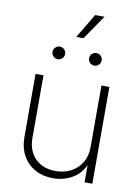

<svg xmlns="http://www.w3.org/2000/svg" viewBox="-98 -961 750 1034"><g transform="rotate(10 277.5 -444.5)"><path d="M265.1 7.8Q210.4 7.8 167.5 -15.4Q124.5 -38.6 100.1 -82Q75.7 -125.5 75.7 -185.5V-529.3H119.1V-187.5Q119.1 -116.2 161.1 -74.5Q203.1 -32.7 272 -32.7Q318.4 -32.7 355.7 -52.2Q393.1 -71.8 414.6 -107.7Q436 -143.6 436 -191.9V-529.3H479.5V0H437V-121.1H446.8Q426.8 -55.2 377 -23.7Q327.1 7.8 265.1 7.8ZM379.4 -627.9Q365.2 -627.9 355 -638.2Q344.7 -648.4 344.7 -662.6Q344.7 -676.8 355 -686.8Q365.2 -696.8 379.4 -696.8Q393.6 -696.8 403.6 -686.8Q413.6 -676.8 413.6 -662.6Q413.6 -648.4 403.6 -638.2Q393.6 -627.9 379.4 -627.9ZM179.7 -627.9Q165.5 -627.9 155.3 -638.2Q145 -648.4 145 -662.6Q145 -676.8 155.3 -686.8Q165.5 -696.8 179.7 -696.8Q193.8 -696.8 203.9 -686.8Q213.9 -676.8 213.9 -662.6Q213.9 -648.4 203.9 -638.2Q193.8 -627.9 179.7 -627.9ZM256.8 -763.2 336.9 -897H388.2L296.4 -763.2Z"/></g></svg>

Font: Inter 24pt ExtraLight
Style: Regular
Weight: 250
Designer: Rasmus Andersson
Foundry: rsms
Version: Version 4.001;git-66647c0bb